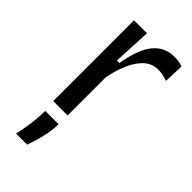

<svg xmlns="http://www.w3.org/2000/svg" viewBox="-237 -588 869 869"><g transform="rotate(45 198.0 -153.5)"><path d="M77 0V-278V-517H160L151 -334H167Q177 -394 195.5 -437.5Q214 -481 246 -505.5Q278 -530 324 -530Q335 -530 348 -528.5Q361 -527 377 -521L373 -425Q358 -431 342.5 -434Q327 -437 314 -437Q274 -437 246 -411.5Q218 -386 199 -343Q180 -300 169 -245V0ZM62 223Q76 159 79.5 119Q83 79 83 57H168Q168 96 158 138.5Q148 181 133 223Z"/></g></svg>

Font: Bricolage Grotesque 18pt
Style: Regular
Weight: 400
Version: Version 1.001;gftools[0.9.33.dev8+g029e19f]